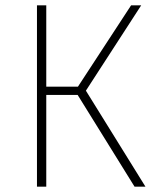

<svg xmlns="http://www.w3.org/2000/svg" viewBox="-20 -702 581 722"><path d="M303 -361 527 0H486L272 -345H154V0H119V-682H154V-376H273L473 -682H511Z"/></svg>

Font: FiraSans
Style: Regular
Weight: 200
Designer: Carrois Corporate & Edenspiekermann AG
Foundry: Carrois Corporate GbR & Edenspiekermann AG
Version: Version 3.106;PS 003.106;hotconv 1.0.70;makeotf.lib2.5.58329